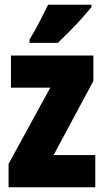

<svg xmlns="http://www.w3.org/2000/svg" viewBox="-20 -786 437 806"><path d="M380 0H16V-98L191 -418H26V-553H372V-446L205 -135H380ZM364 -756Q350 -739 326.5 -712.5Q303 -686 275.5 -658Q248 -630 223 -606H104V-620Q128 -660 147 -696.5Q166 -733 182 -766H364Z"/></svg>

Font: Noto Sans Gurmukhi UI ExtraCondensed Black
Style: Regular
Weight: 900
Width: 2
Designer: Jelle Bosma - Monotype Design Team
Foundry: Monotype Imaging Inc.
Version: Version 2.004; ttfautohint (v1.8.4.7-5d5b)